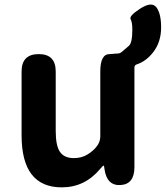

<svg xmlns="http://www.w3.org/2000/svg" viewBox="-20 -793 714 827"><path d="M246 14Q73 14 73 -210V-485Q73 -560 147 -560Q220 -560 220 -485V-229Q220 -165 238.5 -138.5Q257 -112 298 -112Q332 -112 357.5 -128Q383 -144 397 -163Q412 -182 412 -206V-485Q412 -560 452 -560Q457 -560 492 -563Q499 -564 509.5 -573.5Q520 -583 535 -595.5Q550 -608 550 -666Q550 -697 542.5 -710.5Q535 -724 584 -756Q634 -788 654 -761Q674 -734 674 -675Q674 -611 639 -567Q609 -529 570 -516Q559 -513 559 -502V-73Q559 0 500 4Q440 8 430 -65L429 -72Q428 -80 426 -80Q424 -80 411 -65Q345 14 246 14Z"/></svg>

Font: Resource Han Rounded KR
Style: Bold
Weight: 700
Designer: Cyano Hao (round all glyphs); Ryoko NISHIZUKA 西塚涼子 (kana, bopomofo & ideographs); Paul D. Hunt (Latin, Greek & Cyrillic)
Foundry: Cyano Hao
Version: 0.990